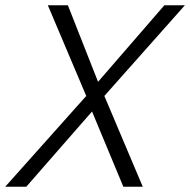

<svg xmlns="http://www.w3.org/2000/svg" viewBox="-33 -710 723 730"><path d="M-13.2 0 294.9 -345.2 148.9 -689.9H225.1L339.8 -398.9L591.8 -689.9H669.9L363.8 -345.2L509.8 0H436L316.9 -286.1L66.9 0Z"/></svg>

Font: HK Grotesk Light Italic
Style: Regular
Weight: 300
Italic angle: -13°
Designer: Alfredo Marco Pradil and Stefan Peev
Foundry: Hanken Design Co.
Version: Version 1.000;PS 001.000;hotconv 1.0.88;makeotf.lib2.5.64775